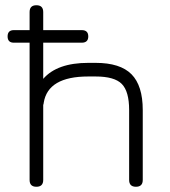

<svg xmlns="http://www.w3.org/2000/svg" viewBox="-20 -713 649 733"><path d="M145 -26Q145 0 119 0Q93 0 93 -26V-550H33Q9 -550 9 -574Q9 -598 33 -598H93V-667Q93 -693 119 -693Q145 -693 145 -667V-598H292Q317 -598 317 -574Q317 -550 292 -550H145V-412Q198 -473 317 -473H345Q439 -473 482 -429.5Q525 -386 525 -293V-26Q525 0 499 0Q473 0 473 -26V-293Q473 -364 445 -392.5Q417 -421 345 -421H317Q163 -421 147 -321Q147 -318 145 -312Z"/></svg>

Font: Jura
Style: Regular
Weight: 400
Designer: Daniel Johnson, Alexei Vanyashin
Foundry: Daniel Johnson
Version: Version 5.103